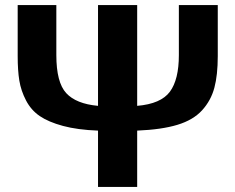

<svg xmlns="http://www.w3.org/2000/svg" viewBox="-20 -740 931 760"><path d="M523 -321Q617 -329 652.5 -377Q688 -425 688 -522V-720H842V-518Q842 -443 828.5 -392.5Q815 -342 780 -303.5Q745 -265 682.5 -246Q620 -227 523 -223V0H368V-223Q287 -226 229.5 -241.5Q172 -257 137.5 -280.5Q103 -304 83 -342.5Q63 -381 56.5 -421Q50 -461 50 -518V-720H203V-522Q203 -414 242 -371.5Q281 -329 368 -321V-720H523Z"/></svg>

Font: cwTeXHei
Style: Medium
Weight: 500
Version: Version 1.17